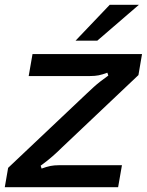

<svg xmlns="http://www.w3.org/2000/svg" viewBox="-29 -783 614 803"><path d="M-9 0 5 -81 335 -393Q340 -398 363 -419Q386 -440 424 -467L420 -479Q399 -471 383.5 -468Q368 -465 348 -465H91L107 -557H565L550 -469L230 -166Q213 -149 191.5 -130Q170 -111 141 -90L145 -78Q167 -86 182.5 -89Q198 -92 217 -92H481L465 0ZM378 -613H287L430 -763H552Z"/></svg>

Font: Open Sauce Sans Medium Italic
Style: Regular
Weight: 500
Italic angle: -10°
Designer: Alfredo Marco Pradil
Foundry: Creative Sauce Fz LLC
Version: Version 1.477